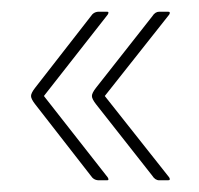

<svg xmlns="http://www.w3.org/2000/svg" viewBox="-20 -348 340 328"><path d="M55 -184 164 -45Q167 -40 163 -40H149Q140 -40 135 -48L40 -170Q33 -179 33 -184Q33 -189 40 -198L135 -320Q140 -328 149 -328H163Q167 -328 164 -323ZM159 -184 269 -45Q272 -40 267 -40H252Q245 -40 240 -48L144 -170Q137 -179 137 -184Q137 -189 144 -198L240 -320Q245 -328 252 -328H267Q272 -328 269 -323Z"/></svg>

Font: Zain ExtraLight
Style: Regular
Weight: 200
Designer: Zain,Boutros
Foundry: Mobile Telecommunications Company (Zain), 2024
Version: Version 1.51; ttfautohint (v1.8.4)